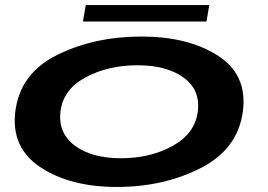

<svg xmlns="http://www.w3.org/2000/svg" viewBox="-20 -737 1062 762"><path d="M444 5Q259 5 140.8 -73Q22.5 -151 41 -296Q60.5 -447 208 -519.5Q355.5 -592 541 -592Q726 -592 844.2 -516.5Q962.5 -441 944 -296Q924.5 -145.5 777 -70.2Q629.5 5 444 5ZM460.5 -109Q576.5 -109 665.2 -158Q754 -207 765 -294.5Q776 -380 708.8 -429Q641.5 -478 525.5 -478Q409 -478 319.8 -430Q230.5 -382 220 -294.5Q210 -209 277 -159Q344 -109 460.5 -109ZM309 -651.5 320.5 -717H810.5L799.5 -651.5Z"/></svg>

Font: Anybody UltraExpanded SemiBold
Style: Italic
Weight: 600
Width: 9
Italic angle: -10°
Designer: Tyler Finck
Foundry: Etcetera Type Company
Version: Version 1.010; ttfautohint (v1.8.3) -l 8 -r 50 -G 200 -x 14 